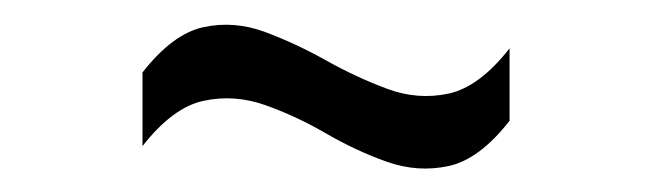

<svg xmlns="http://www.w3.org/2000/svg" viewBox="-20 -352 540 159"><path d="M98 -231V-292Q123 -324 148.5 -329.5Q174 -335 199.5 -325.5Q225 -316 250 -302Q275 -288 300.5 -278.5Q326 -269 351.5 -274.5Q377 -280 402 -312V-252Q377 -220 351.5 -214.5Q326 -209 300.5 -218Q275 -227 250 -241.5Q225 -256 199.5 -265Q174 -274 148.5 -268.5Q123 -263 98 -231Z"/></svg>

Font: Maven Pro
Style: Regular
Weight: 400
Designer: Joe Prince
Foundry: Joe Prince
Version: Version 2.103